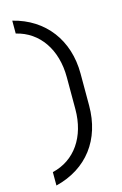

<svg xmlns="http://www.w3.org/2000/svg" viewBox="-142 -900 684 1080"><g transform="rotate(-15 200.0 -360.0)"><path d="M46 120C232 74 340 -69 340 -267V-453C340 -648 229 -795 46 -840V-765C178 -734 260 -615 260 -453V-267C260 -107 179 11 46 42Z"/></g></svg>

Font: Tekne LDO Light
Style: Regular
Weight: 300
Monospace: yes
Designer: Alessio Laiso, Mario Rullo, Paolo Rosset
Foundry: Alessio Laiso
Version: Version 1.000;hotconv 1.0.109;makeotfexe 2.5.65596